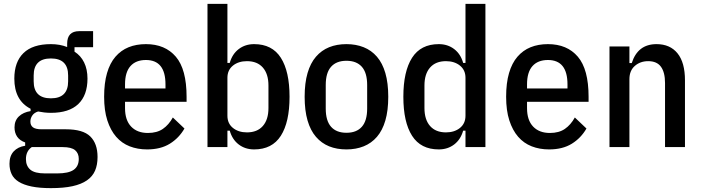

<svg xmlns="http://www.w3.org/2000/svg" viewBox="-20 -760 3624 992"><path d="M484 51Q484 92 471 122Q458 152 429 172Q400 192 354.5 202Q309 212 243 212Q184 212 143 203.5Q102 195 76.5 179Q51 163 40 139.5Q29 116 29 86Q29 46 50.5 22.5Q72 -1 110 -7V-24Q82 -34 68.5 -54Q55 -74 55 -102Q55 -137 77.5 -158.5Q100 -180 138 -186V-198Q54 -241 54 -354Q54 -440 101.5 -486Q149 -532 243 -532Q289 -532 327 -517V-534Q327 -599 389 -599H461V-516H365V-493Q397 -473 414.5 -437.5Q432 -402 432 -354Q432 -268 384.5 -222.5Q337 -177 243 -177Q225 -177 208.5 -179Q192 -181 177 -184Q157 -178 147 -163.5Q137 -149 137 -132Q137 -112 150.5 -102Q164 -92 195 -92H320Q409 -92 446.5 -55Q484 -18 484 51ZM387 61Q387 32 368 16Q349 0 304 0H144Q114 21 114 62Q114 97 136.5 116.5Q159 136 213 136H275Q334 136 360.5 117.5Q387 99 387 61ZM243 -252Q332 -252 332 -340V-370Q332 -458 243 -458Q154 -458 154 -370V-340Q154 -252 243 -252Z M740 12Q691 12 650 -4Q609 -20 580 -53.5Q551 -87 534.5 -138Q518 -189 518 -260Q518 -331 533 -382.5Q548 -434 576.5 -467Q605 -500 644.5 -516Q684 -532 734 -532Q833 -532 888.5 -467Q944 -402 944 -260V-234H626V-201Q626 -139 657.5 -106Q689 -73 744 -73Q791 -73 821.5 -94Q852 -115 873 -153L933 -96Q905 -47 857.5 -17.5Q810 12 740 12ZM734 -450Q682 -450 654 -418.5Q626 -387 626 -324V-303H835V-324Q835 -450 734 -450Z M1052 -740H1155V-435H1167Q1180 -481 1213.5 -506.5Q1247 -532 1293 -532Q1386 -532 1431 -461.5Q1476 -391 1476 -260Q1476 -129 1431 -58.5Q1386 12 1293 12Q1247 12 1213.5 -13.5Q1180 -39 1167 -85H1155V0H1052ZM1256 -76Q1309 -76 1338 -109Q1367 -142 1367 -202V-318Q1367 -378 1338 -411Q1309 -444 1256 -444Q1212 -444 1183.5 -421Q1155 -398 1155 -358V-162Q1155 -122 1183.5 -99Q1212 -76 1256 -76Z M1770 12Q1720 12 1680.5 -4Q1641 -20 1612.5 -53Q1584 -86 1569 -137.5Q1554 -189 1554 -260Q1554 -331 1569 -382.5Q1584 -434 1612.5 -467Q1641 -500 1680.5 -516Q1720 -532 1770 -532Q1819 -532 1859 -516Q1899 -500 1927.5 -467Q1956 -434 1971 -382.5Q1986 -331 1986 -260Q1986 -189 1971 -137.5Q1956 -86 1927.5 -53Q1899 -20 1859 -4Q1819 12 1770 12ZM1770 -74Q1822 -74 1849.5 -105Q1877 -136 1877 -199V-321Q1877 -384 1849.5 -415Q1822 -446 1770 -446Q1718 -446 1690.5 -415Q1663 -384 1663 -321V-199Q1663 -136 1690.5 -105Q1718 -74 1770 -74Z M2385 -85H2373Q2360 -39 2326.5 -13.5Q2293 12 2247 12Q2154 12 2109 -58.5Q2064 -129 2064 -260Q2064 -391 2109 -461.5Q2154 -532 2247 -532Q2293 -532 2326.5 -506.5Q2360 -481 2373 -435H2385V-740H2488V0H2385ZM2284 -76Q2328 -76 2356.5 -99Q2385 -122 2385 -162V-358Q2385 -398 2356.5 -421Q2328 -444 2284 -444Q2231 -444 2202 -411Q2173 -378 2173 -318V-202Q2173 -142 2202 -109Q2231 -76 2284 -76Z M2817 12Q2768 12 2727 -4Q2686 -20 2657 -53.5Q2628 -87 2611.5 -138Q2595 -189 2595 -260Q2595 -331 2610 -382.5Q2625 -434 2653.5 -467Q2682 -500 2721.5 -516Q2761 -532 2811 -532Q2910 -532 2965.5 -467Q3021 -402 3021 -260V-234H2703V-201Q2703 -139 2734.5 -106Q2766 -73 2821 -73Q2868 -73 2898.5 -94Q2929 -115 2950 -153L3010 -96Q2982 -47 2934.5 -17.5Q2887 12 2817 12ZM2811 -450Q2759 -450 2731 -418.5Q2703 -387 2703 -324V-303H2912V-324Q2912 -450 2811 -450Z M3129 0V-520H3232V-434H3244Q3275 -532 3372 -532Q3442 -532 3480.5 -484.5Q3519 -437 3519 -345V0H3416V-331Q3416 -386 3395 -415Q3374 -444 3329 -444Q3288 -444 3260 -419.5Q3232 -395 3232 -351V0Z"/></svg>

Font: IBM Plex Sans Cond Medm
Style: Regular
Weight: 500
Width: 3
Designer: Mike Abbink, Paul van der Laan, Pieter van Rosmalen
Foundry: Bold Monday
Version: Version 1.3